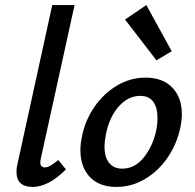

<svg xmlns="http://www.w3.org/2000/svg" viewBox="-20 -731 767 757"><path d="M45 -54Q45 -70 49 -85L186 -711H274L142 -111Q139 -99 139 -91Q139 -71 157 -71Q167 -71 179 -78Q191 -85 210 -100L240 -63Q171 6 109 6Q45 6 45 -54Z M473 -654 557 -711 657 -529 597 -493ZM297 -139Q297 -165 303 -192Q315 -255 351.5 -308.5Q388 -362 441 -393.5Q494 -425 554 -425Q621 -425 659 -386Q697 -347 697 -281Q697 -257 691 -228Q678 -165 642 -111.5Q606 -58 553 -26Q500 6 439 6Q371 6 334 -33.5Q297 -73 297 -139ZM597 -222Q601 -243 601 -266Q601 -307 584 -330Q567 -353 533 -353Q485 -353 447.5 -310.5Q410 -268 397 -198Q392 -171 392 -153Q392 -112 410 -89Q428 -66 462 -66Q512 -66 548 -111.5Q584 -157 597 -222Z"/></svg>

Font: Ysabeau Infant Semibold
Style: Italic
Weight: 600
Italic angle: -12°
Designer: Christian Thalmann (Catharsis Fonts)
Version: Version 0.003